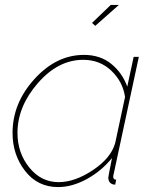

<svg xmlns="http://www.w3.org/2000/svg" viewBox="-20 -750 620 780"><path d="M367 -645 354 -657 430 -730H463ZM31 -210Q31 -331 120 -429Q209 -527 321 -527Q387 -527 432 -490.5Q477 -454 497 -398L523 -519H544L442 -44Q440 -38 440 -32Q440 -20 452 -20L448 0Q442 0 439 -1Q420 -7 420 -29Q420 -33 435 -108Q392 -55 332.5 -22.5Q273 10 216 10Q133 10 82 -55.5Q31 -121 31 -210ZM448 -169 488 -356Q479 -418 432.5 -462.5Q386 -507 318 -507Q216 -507 133.5 -412Q51 -317 51 -210Q51 -129 99 -69.5Q147 -10 218 -10Q284 -10 357.5 -59Q431 -108 448 -169Z"/></svg>

Font: Raleway-v4020 Thin
Style: Italic
Weight: 250
Italic angle: -12°
Designer: Matt McInerney, Pablo Impallari, Rodrigo Fuenzalida
Foundry: Matt McInerney, Pablo Impallari, Rodrigo Fuenzalida
Version: Version 4.020;PS 004.020;hotconv 1.0.88;makeotf.lib2.5.64775